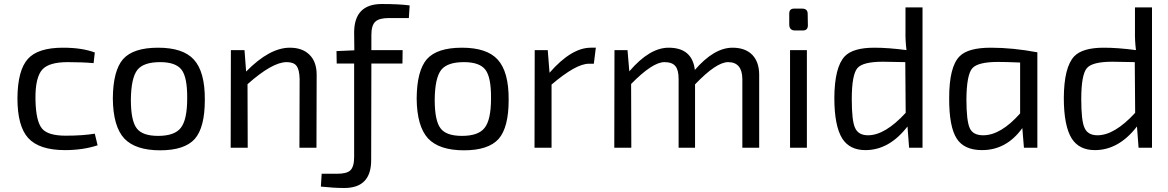

<svg xmlns="http://www.w3.org/2000/svg" viewBox="-20 -737 5829 958"><path d="M467 -12Q394 12 304 12Q176 12 121 -48Q67 -107 67 -247Q68 -386 119 -443Q169 -499 294 -499Q390 -499 453 -475L447 -422Q392 -427 318 -427Q226 -427 192 -391Q155 -351 157 -240Q159 -130 191 -94Q221 -60 308 -60Q392 -60 453 -70Z M947 -440Q1003 -379 1002 -239Q1002 -101 952 -44Q901 13 779 13Q656 13 600 -46Q544 -107 543 -246Q544 -384 594 -442Q645 -499 769 -499Q893 -499 947 -440ZM666 -389Q634 -349 633 -239Q633 -135 662 -97Q690 -59 769 -59Q851 -59 882 -99Q914 -139 914 -246Q915 -351 886 -389Q857 -427 779 -427Q697 -427 666 -389Z M1208 -380Q1325 -499 1426 -499Q1488 -499 1523 -465Q1560 -430 1560 -364L1559 0H1474L1475 -343Q1474 -390 1459 -409Q1445 -427 1410 -427Q1339 -427 1215 -317L1216 0H1131L1132 -487H1200Z M1922 -647Q1873 -647 1854 -630Q1833 -612 1833 -563V-487H1989L1988 -420H1833L1832 60Q1833 201 1698 201Q1646 201 1581 194L1585 130H1661Q1709 130 1727 114Q1747 96 1747 47V-420H1660L1659 -482L1748 -486L1747 -576Q1748 -717 1885 -717Q1970 -717 2024 -710L2020 -647Z M2463 -440Q2519 -379 2518 -239Q2518 -101 2468 -44Q2417 13 2295 13Q2172 13 2116 -46Q2060 -107 2059 -246Q2060 -384 2110 -442Q2161 -499 2285 -499Q2409 -499 2463 -440ZM2182 -389Q2150 -349 2149 -239Q2149 -135 2178 -97Q2206 -59 2285 -59Q2367 -59 2398 -99Q2430 -139 2430 -246Q2431 -351 2402 -389Q2373 -427 2295 -427Q2213 -427 2182 -389Z M2943 -419H2918Q2854 -419 2732 -315V0H2647L2648 -487H2713L2722 -374Q2831 -499 2928 -499H2953Z M3120 -381Q3221 -499 3316 -499Q3434 -499 3447 -388Q3543 -499 3635 -499Q3699 -499 3734 -463Q3768 -427 3768 -364V0H3684V-343Q3683 -427 3613 -427Q3554 -427 3448 -316V0H3366V-343Q3366 -388 3350 -407Q3334 -427 3295 -427Q3236 -427 3129 -318L3130 0H3045L3046 -487H3111Z M3982 -694Q4011 -694 4010 -666L4011 -609Q4010 -585 3986 -585H3947Q3919 -585 3918 -613V-669Q3918 -694 3942 -694ZM3922 0V-487H4006V0Z M4583 0H4516L4508 -106Q4417 12 4298 12Q4220 12 4183 -45Q4143 -108 4143 -249Q4144 -402 4195 -456Q4236 -499 4343 -499Q4412 -499 4503 -487Q4497 -536 4498 -580V-700H4583ZM4497 -427 4385 -429Q4285 -429 4258 -397Q4230 -364 4230 -242Q4230 -135 4246 -100Q4262 -62 4311 -62Q4396 -62 4499 -174Z M5089 0 5081 -98Q5002 12 4880 12Q4791 12 4754 -45Q4715 -105 4716 -249Q4716 -404 4768 -456Q4810 -499 4924 -499Q5033 -499 5156 -476V0ZM5070 -425Q4998 -428 4960 -428Q4859 -428 4831 -396Q4803 -363 4802 -242Q4802 -133 4819 -97Q4835 -62 4886 -62Q4973 -62 5070 -171Z M5728 0H5661L5653 -106Q5562 12 5443 12Q5365 12 5328 -45Q5288 -108 5288 -249Q5289 -402 5340 -456Q5381 -499 5488 -499Q5557 -499 5648 -487Q5642 -536 5643 -580V-700H5728ZM5642 -427 5530 -429Q5430 -429 5403 -397Q5375 -364 5375 -242Q5375 -135 5391 -100Q5407 -62 5456 -62Q5541 -62 5644 -174Z"/></svg>

Font: Taylor Sans
Style: Regular
Weight: 400
Italic angle: -8°
Designer: Natanael Gama
Version: Version 1.001 September 8, 2015